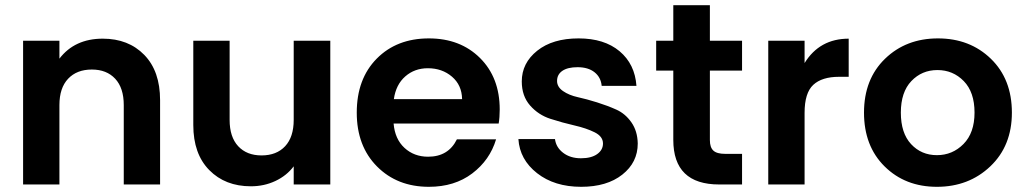

<svg xmlns="http://www.w3.org/2000/svg" viewBox="-20 -711 3954 740"><path d="M457 0V-306Q457 -372 424 -407.5Q391 -443 334 -443Q276 -443 242.5 -407.5Q209 -372 209 -306V0H69V-554H209V-485Q268 -562 376 -562Q475 -562 536 -499.5Q597 -437 597 -325V0Z M1253 -554V0H1112V-70Q1085 -34 1041.5 -13.5Q998 7 947 7Q848 7 786.5 -55.5Q725 -118 725 -229V-554H865V-249Q865 -183 898 -147.5Q931 -112 988 -112Q1046 -112 1079 -147.5Q1112 -183 1112 -249V-554Z M1629 -448Q1578 -448 1542 -416.5Q1506 -385 1498 -329H1761Q1760 -383 1722 -415.5Q1684 -448 1629 -448ZM1892 -174Q1868 -94 1800 -42.5Q1732 9 1633 9Q1511 9 1433 -69.5Q1355 -148 1355 -277Q1355 -407 1432 -485Q1509 -563 1633 -563Q1754 -563 1830 -487.5Q1906 -412 1906 -289Q1906 -259 1902 -235H1497Q1502 -175 1539 -141Q1576 -107 1630 -107Q1708 -107 1741 -174Z M2438 -158Q2438 -85 2378.5 -38Q2319 9 2220 9Q2117 9 2050 -43.5Q1983 -96 1978 -175H2119Q2123 -143 2150.5 -122Q2178 -101 2219 -101Q2259 -101 2281.5 -117Q2304 -133 2304 -158Q2304 -185 2272 -201Q2240 -217 2194 -227.5Q2148 -238 2101.5 -253Q2055 -268 2023 -304.5Q1991 -341 1991 -397Q1991 -468 2050.5 -515.5Q2110 -563 2210 -563Q2309 -563 2368 -513.5Q2427 -464 2433 -380H2299Q2296 -413 2271.5 -432.5Q2247 -452 2206 -452Q2168 -452 2147.5 -438Q2127 -424 2127 -399Q2127 -376 2150 -360Q2173 -344 2207 -336.5Q2241 -329 2281 -316.5Q2321 -304 2355.5 -288.5Q2390 -273 2413.5 -239.5Q2437 -206 2438 -158Z M2575 -172V-439H2509V-554H2575V-691H2716V-554H2840V-439H2716V-171Q2716 -143 2729.5 -130.5Q2743 -118 2775 -118H2840V0H2752Q2575 0 2575 -172Z M3081 -276V0H2941V-554H3081V-468Q3139 -562 3251 -562V-415H3214Q3148 -415 3114.5 -384Q3081 -353 3081 -276Z M3880 -277Q3880 -149 3797 -70Q3714 9 3591 9Q3469 9 3389.5 -69.5Q3310 -148 3310 -277Q3310 -406 3391 -484.5Q3472 -563 3595 -563Q3718 -563 3799 -484.5Q3880 -406 3880 -277ZM3736 -277Q3736 -356 3694.5 -398.5Q3653 -441 3593 -441Q3533 -441 3492.5 -398.5Q3452 -356 3452 -277Q3452 -198 3491.5 -155.5Q3531 -113 3591 -113Q3651 -113 3693.5 -156Q3736 -199 3736 -277Z"/></svg>

Font: SVN-Poppins SemiBold
Style: Regular
Weight: 600
Designer: Ninad Kale (Devanagari), Jonny Pinhorn (Latin)
Foundry: Indian Type Foundry
Version: Version 3.002 2017